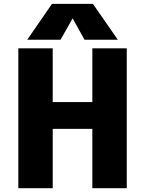

<svg xmlns="http://www.w3.org/2000/svg" viewBox="-20 -986 757 1008"><path d="M464.8 -309.6H256.8V2H76.2V-732.4H256.8V-450.2H464.8V-732.4H645.5V2H464.8ZM361.3 -889.6 297.9 -777.3H123L252.9 -965.8H467.8L598.6 -777.3H423.8Z"/></svg>

Font: Gen Shin Gothic Heavy
Style: Bold
Weight: 900
Designer: [Source Han Sans]
Ryoko NISHIZUKA  (kana & ideographs); Paul D. Hunt (Latin, Greek & Cyrillic); Wenlong ZHANG  (bopomofo
Version: Version 1.002.20150607